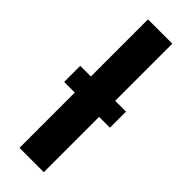

<svg xmlns="http://www.w3.org/2000/svg" viewBox="-244 -745 766 766"><g transform="rotate(45 139.0 -362.5)"><path d="M9.8 -312V-402.8H69.8V-725.1H207V-402.8H268.1V-312H207V0H69.8V-312Z"/></g></svg>

Font: Libra Sans Modern
Style: Bold
Weight: 700
Foundry: Stefan Peev, Context Ltd
Version: Version 1.000